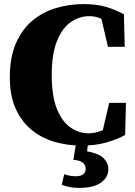

<svg xmlns="http://www.w3.org/2000/svg" viewBox="-20 -692 658 939"><path d="M379 20Q308 20 244.5 1Q181 -18 132.5 -58.5Q84 -99 56 -162Q28 -225 28 -313Q28 -412 58 -480.5Q88 -549 139 -591.5Q190 -634 255 -653Q320 -672 389 -672Q452 -672 498 -658.5Q544 -645 586 -622L590 -463H508L476 -600Q449 -613 417 -613Q369 -613 327 -584.5Q285 -556 259 -492.5Q233 -429 233 -325Q233 -222 258.5 -159Q284 -96 325.5 -68Q367 -40 413 -40Q448 -40 483 -56L514 -189H596L592 -32Q555 -11 501.5 4.5Q448 20 379 20ZM339 90 354 -5H412L406 48Q465 59 487.5 82.5Q510 106 510 135Q510 175 474 201Q438 227 366 227Q341 227 321.5 223Q302 219 282 212L294 160Q323 170 349 170Q375 170 387 160.5Q399 151 399 135Q399 93 339 90Z"/></svg>

Font: Source Serif 4 Black
Style: Regular
Weight: 900
Designer: Frank Grießhammer
Foundry: Adobe
Version: Version 4.005;hotconv 1.1.0;makeotfexe 2.6.0